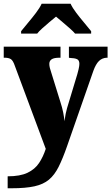

<svg xmlns="http://www.w3.org/2000/svg" viewBox="-23 -786 596 1028"><path d="M18 158Q85 158 124.5 139Q164 120 186 87Q208 54 222 11L57 -432Q47 -462 35 -469.5Q23 -477 2 -477H-3V-536H301V-477H296Q266 -477 253.5 -468.5Q241 -460 241 -444Q241 -434 244 -422Q247 -410 251 -399L300 -241Q310 -211 315.5 -183Q321 -155 322 -137Q325 -159 328.5 -176Q332 -193 336 -207L391 -389Q394 -398 398 -416Q402 -434 402 -444Q402 -463 390 -469Q378 -475 350 -476L346 -477V-536H553V-477H549Q524 -476 507 -459.5Q490 -443 477 -407L336 -3Q313 63 291 107Q269 151 239 176Q209 201 161.5 211.5Q114 222 39 222H18ZM90 -619Q105 -638 127 -664Q149 -690 169.5 -717Q190 -744 200 -766H355Q365 -744 385.5 -717Q406 -690 428 -664Q450 -638 465 -619V-606H379Q371 -616 352 -633Q333 -650 312 -667.5Q291 -685 277 -697Q262 -685 242 -668Q222 -651 203.5 -634.5Q185 -618 176 -606H90Z"/></svg>

Font: Noto Serif Myanmar SemiCondensed Black
Style: Regular
Weight: 900
Width: 4
Designer: Ben Mitchell and the Monotype Design Team
Foundry: Monotype Imaging Inc.
Version: Version 2.106; ttfautohint (v1.8.4.7-5d5b)